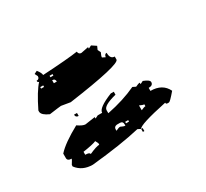

<svg xmlns="http://www.w3.org/2000/svg" viewBox="-67 -632 468 437"><g transform="rotate(-30 166.5 -413.5)"><path d="M65.4 -538.1Q73.2 -528.3 73.2 -522.5Q141.6 -526.4 166 -530.3Q167 -522.5 173.8 -522.5L193.4 -526.4V-522.5L201.2 -526.4L212.9 -518.6L209 -509.8L212.9 -502Q209 -494.1 209 -490.2L216.8 -486.3Q217.8 -494.1 223.6 -494.1Q223.6 -477.5 235.4 -477.5V-469.7Q235.4 -457 96.7 -437.5L73.2 -441.4Q70.3 -441.4 42 -437.5Q24.4 -445.3 23.4 -454.1V-458Q43 -498 57.6 -513.7Q53.7 -513.7 53.7 -518.6Q61.5 -518.6 61.5 -526.4L57.6 -534.2ZM85 -513.7V-509.8H92.8V-513.7ZM53.7 -502V-498H61.5V-502ZM85 -502V-494.1H92.8Q92.8 -502 85 -502ZM88.9 -409.2H96.7V-401.4Q88.9 -401.4 88.9 -409.2ZM185.5 -409.2H193.4V-401.4Q158.2 -392.6 158.2 -380.9V-373Q202.1 -381.8 235.4 -397.5L243.2 -393.6Q251 -397.5 254.9 -397.5V-393.6L262.7 -397.5Q278.3 -391.6 278.3 -385.7Q278.3 -377 266.6 -377V-369.1Q297.9 -369.1 309.6 -344.7Q293 -325.2 290 -325.2H286.1Q282.2 -325.2 282.2 -329.1Q208 -313.5 205.1 -304.7L197.3 -308.6Q147.5 -296.9 69.3 -289.1Q42 -289.1 27.3 -308.6V-312.5Q34.2 -323.2 34.2 -325.2Q23.4 -325.2 23.4 -333V-344.7Q40 -363.3 81.1 -385.7Q93.8 -377 100.6 -377L127 -380.9V-377L134.8 -380.9H146.5Q146.5 -393.6 185.5 -409.2ZM227.5 -353.5V-340.8Q235.4 -344.7 239.3 -344.7V-349.6Q235.4 -349.6 227.5 -353.5ZM154.3 -333V-329.1Q162.1 -333 166 -333Q173.8 -329.1 177.7 -329.1V-333Q177.7 -340.8 169.9 -340.8H162.1Q154.3 -339.8 154.3 -333ZM181.6 -336.9V-333H189.5V-336.9ZM65.4 -325.2V-317.4Q77.1 -317.4 77.1 -312.5Q96.7 -321.3 104.5 -321.3V-325.2L100.6 -333Q91.8 -329.1 65.4 -325.2ZM205.1 -304.7H209V-296.9H205.1Z"/></g></svg>

Font: Blackcraft
Style: Regular
Weight: 400
Designer: GGBotNet
Foundry: GGBotNet
Version: 1.00